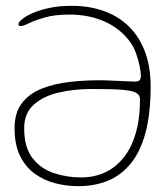

<svg xmlns="http://www.w3.org/2000/svg" viewBox="-20 -621 578 659"><path d="M226 -601Q287 -601 337 -583Q387 -565 422.8 -529.8Q458.5 -494.5 477.8 -443Q497 -391.5 497 -324.5Q497 -231.5 479.5 -166Q462 -100.5 429 -60Q396 -19.5 350.5 -0.8Q305 18 248.5 18Q210 18 171.5 8.5Q133 -1 101 -23.5Q69 -46 49.5 -84.5Q30 -123 30 -181Q30 -235 55.8 -267.8Q81.5 -300.5 124.2 -317.2Q167 -334 218.5 -339.8Q270 -345.5 321.5 -345.5Q340.5 -345.5 367.2 -344.2Q394 -343 415.5 -342Q437 -341 440 -341Q454.5 -341 459 -345.5Q463.5 -350 463.5 -362Q463.5 -373 459.2 -394Q455 -415 447 -437.8Q439 -460.5 427 -476.5Q393.5 -522.5 339.8 -546.8Q286 -571 217.5 -571Q168.5 -571 134.5 -561.2Q100.5 -551.5 80 -541.5Q59.5 -531.5 50.5 -531.5Q46.5 -531.5 45 -533.2Q43.5 -535 43.5 -539Q43.5 -545 56 -555.2Q68.5 -565.5 92 -576Q115.5 -586.5 149.5 -593.8Q183.5 -601 226 -601ZM292 -315.5Q234.5 -315.5 182 -303.5Q129.5 -291.5 96.2 -262Q63 -232.5 63 -180.5Q63 -115.5 91.2 -78.8Q119.5 -42 164.5 -27Q209.5 -12 258.5 -12Q301.5 -12 338.2 -28.2Q375 -44.5 402.5 -77.8Q430 -111 445.2 -161.5Q460.5 -212 460.5 -280Q460.5 -292.5 451.5 -299.5Q442.5 -306.5 422.8 -310Q403 -313.5 370.8 -314.5Q338.5 -315.5 292 -315.5Z"/></svg>

Font: Gluten Thin
Style: Regular
Weight: 100
Designer: Tyler Finck
Foundry: Etcetera Type Company
Version: Version 1.300